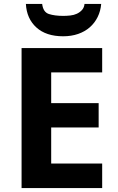

<svg xmlns="http://www.w3.org/2000/svg" viewBox="-20 -959 600 979"><path d="M90 -714H501V-590H241V-433H483V-309H241V-125H501V0H90ZM195 -939Q200 -897 229.5 -887.5Q259 -878 303 -878Q320 -878 338.5 -880Q357 -882 372 -889Q387 -896 398 -908Q409 -920 411 -939H496Q493 -903 478 -872.5Q463 -842 438 -820Q413 -798 378.5 -786Q344 -774 302 -774Q215 -774 165.5 -819Q116 -864 112 -939Z"/></svg>

Font: BC Sans
Style: Bold
Weight: 700
Designer: Monotype Design Team
Province of B.C.
Foundry: Monotype Imaging Inc.
Version: Version 2.000;GOOG;noto-source:20170915:90ef993387c0